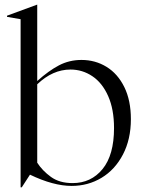

<svg xmlns="http://www.w3.org/2000/svg" viewBox="-20 -779 604 820"><path d="M68 -697 10 -707V-712L138 -759H139V-433Q188 -477 232 -500Q276 -523 328 -523Q387 -523 435 -493.5Q483 -464 511 -407Q539 -350 539 -270Q539 -184 505 -119Q471 -54 413.5 -19.5Q356 15 286 15Q208 15 108 -33L73 21H68ZM290 3Q369 3 418 -57Q467 -117 467 -232Q467 -312 442 -368.5Q417 -425 374.5 -453.5Q332 -482 281 -482Q205 -482 139 -419V-84Q161 -50 197.5 -23.5Q234 3 290 3Z"/></svg>

Font: Nyght Serif Light
Style: Regular
Weight: 300
Designer: Maksym Kobuzan
Version: Version 0.410